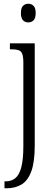

<svg xmlns="http://www.w3.org/2000/svg" viewBox="-20 -768 293 1028"><path d="M4 240V203H10Q41 203 62 186Q83 169 94 127.5Q105 86 105 13V-432Q105 -464 99 -479.5Q93 -495 79 -499.5Q65 -504 42 -504H33V-536H166V11Q166 101 147 151Q128 201 94 220.5Q60 240 17 240ZM131 -648Q115 -648 103.5 -659Q92 -670 92 -698Q92 -726 103.5 -737Q115 -748 131 -748Q148 -748 159.5 -737Q171 -726 171 -698Q171 -670 159.5 -659Q148 -648 131 -648Z"/></svg>

Font: Noto Serif Khmer Condensed Light
Style: Regular
Weight: 300
Width: 3
Designer: Danh Hong and the Monotype Design Team
Foundry: Monotype Imaging Inc.
Version: Version 2.004